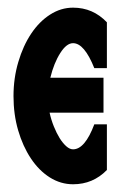

<svg xmlns="http://www.w3.org/2000/svg" viewBox="-20 -474 321 499"><path d="M15.1 -224.1Q15.1 -271 27.6 -313Q40 -355 61 -386.5Q82 -418 110.1 -436Q138.2 -454.1 169.9 -454.1Q221.7 -454.1 257.8 -416V-296.9H225.1Q199.2 -361.8 169.9 -361.8Q152.8 -361.8 136.5 -335.9Q120.1 -310.1 110.8 -272H249V-181.2H108.9Q112.8 -163.1 119.9 -145.5Q127 -127.9 135 -115Q143.1 -102.1 152.1 -94Q161.1 -85.9 169.9 -85.9Q200.7 -85.9 225.1 -150.9H257.8V-32.2Q221.7 4.9 169.9 4.9Q137.7 4.9 109.4 -12.9Q81.1 -30.8 60.1 -62.5Q39.1 -94.2 27.1 -135.5Q15.1 -176.8 15.1 -224.1Z"/></svg>

Font: Fundamental  Brigade Condensed
Style: Regular
Weight: 400
Width: 3
Designer: Peter Wiegel, original typeface by Carl Albert Fahrenwaldt 1901
Foundry: Peter Wiegel
Version: Version 0.000 2012 initial release